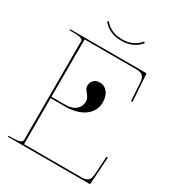

<svg xmlns="http://www.w3.org/2000/svg" viewBox="-214 -1047 1073 1174"><g transform="rotate(30 322.5 -460.0)"><path d="M330 -865C279.5 -865 237.5 -881.5 205.5 -920.5L197 -914.5C217 -889.5 254.5 -855 330 -855C403.5 -855 442 -888 463 -914.5L454.5 -920.5C424.5 -883.5 382.5 -865 330 -865ZM25 -760V-752.5H45C111 -752.5 120 -743 120 -727.5V-35.5C120 -21 113.5 -7.5 45 -7.5H25V0H600C601.5 0 605 -1 605 -4.5L617.5 -194.5L607.5 -195.5L599.5 -68.5C596.5 -26 581.5 -10 536 -10H132.5V-335H235C347 -335 422 -389.5 422 -471C422 -530 391.5 -569 345.5 -569C311.5 -569 288.5 -546 288.5 -512C288.5 -481 330 -465 330 -424.5C330 -377 292 -345 235 -345H132.5L133 -750H496C540 -750 556.5 -735.5 559.5 -691.5L567.5 -564.5L577.5 -565.5L565 -755.5C565 -757 563.5 -760 560 -760Z"/></g></svg>

Font: ZnikomitNo24
Style: Regular
Weight: 500
Designer: gluk
Foundry: gluk
Version: Version 0.55